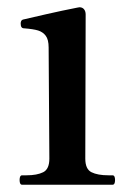

<svg xmlns="http://www.w3.org/2000/svg" viewBox="-20 -509 373 529"><path d="M41 0Q34 0 34 -13Q34 -26 41 -26H53Q82 -26 99 -34.5Q116 -43 116 -72L114 -378Q114 -400 106 -410.5Q98 -421 85 -425Q72 -429 46 -431Q37 -431 37 -444Q37 -453 43 -455Q64 -460 108 -470Q152 -480 193 -488L199 -489Q207 -489 211.5 -483.5Q216 -478 216 -469L215 -72Q215 -43 232 -34.5Q249 -26 279 -26H290Q297 -26 297 -13Q297 0 290 0Z"/></svg>

Font: Shippori Mincho B1 SemiBold
Style: Regular
Weight: 600
Designer: FONTDASU
Foundry: FONTDASU / Google Inc. / but / Adobe
Version: Version 3.110; ttfautohint (v1.8.3)